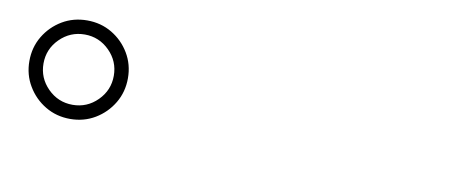

<svg xmlns="http://www.w3.org/2000/svg" viewBox="-36 -953 1072 450"><g transform="rotate(10 500.0 -728.0)"><path d="M25.7 -727.8Q25.7 -760.5 41.5 -786.9Q57.4 -813.4 83.9 -829.2Q110.4 -844.9 143 -844.9Q175.7 -844.9 202.1 -829.2Q228.6 -813.4 244.4 -786.9Q260.2 -760.4 260.2 -727.8Q260.2 -695.2 244.4 -668.7Q228.6 -642.2 202.1 -626.3Q175.6 -610.5 143 -610.5Q110.4 -610.5 83.9 -626.3Q57.4 -642.1 41.6 -668.7Q25.7 -695.2 25.7 -727.8ZM59.3 -727.8Q59.3 -693.4 83.9 -668.7Q108.5 -644.1 143 -644.1Q177.4 -644.1 202 -668.7Q226.6 -693.3 226.6 -727.8Q226.6 -762.2 202 -786.8Q177.4 -811.4 143.1 -811.4Q108.6 -811.4 83.9 -786.8Q59.3 -762.2 59.3 -727.8Z"/></g></svg>

Font: Noto Serif TC
Style: Regular
Weight: 200
Designer: Ryoko NISHIZUKA 西塚涼子 (kana & ideographs); Frank Grießhammer (Latin, Greek & Cyrillic); Wenlong ZHANG 张文龙 (bopomofo); San
Foundry: Adobe
Version: Version 2.001;hotconv 1.1.0;makeotfexe 2.6.0